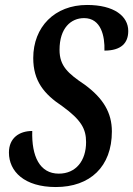

<svg xmlns="http://www.w3.org/2000/svg" viewBox="-20 -744 537 774"><path d="M205 10C343 10 431 -72 431 -214C431 -290 396 -348 321 -403C254 -448 220 -478 220 -543C220 -631 266 -671 319 -671C388 -671 403 -597 401 -540C468 -540 497 -570 497 -619C497 -679 440 -724 331 -724C200 -724 114 -635 114 -510C114 -418 157 -365 231 -316C308 -260 327 -224 327 -171C327 -96 286 -44 217 -44C140 -44 107 -114 110 -216C58 -216 16 -188 16 -129C16 -53 78 10 205 10Z"/></svg>

Font: Noto Serif Condensed Semi
Style: Italic
Weight: 600
Width: 3
Italic angle: -12°
Designer: Monotype Design Team
Foundry: Monotype Imaging Inc.
Version: Version 1.901